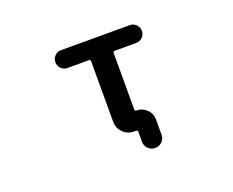

<svg xmlns="http://www.w3.org/2000/svg" viewBox="-106 -724 1212 1000"><g transform="rotate(-20 500.0 -224.0)"><path d="M543.9 45.9V-8.8Q543.9 -18.6 534.2 -18.6H523.4Q488.3 -18.6 463.4 -43.5Q438.5 -68.4 438.5 -103.5V-438.5Q438.5 -448.2 428.7 -448.2H310.5Q290 -448.2 275.9 -462.9Q261.7 -477.5 261.7 -497.6Q261.7 -517.6 275.9 -532.2Q290 -546.9 310.5 -546.9H692.4Q711.9 -546.9 726.6 -532.2Q741.2 -517.6 741.2 -497.6Q741.2 -477.5 726.6 -462.9Q711.9 -448.2 692.4 -448.2H573.2Q563.5 -448.2 563.5 -438.5V-127Q563.5 -117.2 573.2 -117.2Q605.5 -117.2 628.9 -94.2Q652.3 -71.3 652.3 -38.1V45.9Q652.3 68.4 636.7 84Q621.1 99.6 598.6 99.6Q576.2 99.6 560.1 84Q543.9 68.4 543.9 45.9Z"/></g></svg>

Font: Rounded-X Mgen+ 1mn medium
Style: Regular
Weight: 500
Designer: [Source Han Sans]
Ryoko NISHIZUKA  (kana & ideographs); Paul D. Hunt (Latin, Greek & Cyrillic); Wenlong ZHANG  (bopomofo
Version: Version 1.059.20150602